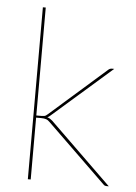

<svg xmlns="http://www.w3.org/2000/svg" viewBox="-52 -761 568 801"><g transform="rotate(5 232.0 -360.0)"><path d="M107 -720V-268H130Q134.5 -268 140.5 -269Q146.5 -270 154 -277L387 -482Q391 -486 395 -488Q399 -490 405 -490H414L166 -273Q159.5 -267 153.5 -264.5Q160.5 -262.5 165.5 -259.2Q170.5 -256 175 -252L434 0H425Q421 0 418 -1Q415 -2 411 -6L165 -245Q161 -249 157.2 -251.8Q153.5 -254.5 149.2 -256Q145 -257.5 139.8 -258.2Q134.5 -259 127 -259H107V0H95V-720Z"/></g></svg>

Font: Lato TR Hairline
Style: Regular
Weight: 250
Designer: Lukasz Dziedzic
Foundry: Lukasz Dziedzic
Version: Version 1.104 2013